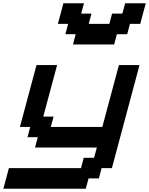

<svg xmlns="http://www.w3.org/2000/svg" viewBox="-54 -1020 904 1165"><path d="M-33.7 125H466.3L483.4 62.5H545.9L562.5 0H625Q652.8 -104 708.7 -312.3Q764.6 -520.5 792.5 -625H667.5Q650.4 -562.5 617.2 -437.5Q584 -312.5 566.9 -250H254.4L271 -312.5H208.5L292.5 -625H167.5Q150.9 -562.5 117.2 -437.5Q83.5 -312.5 66.9 -250H129.4L112.8 -187.5H175.3L158.7 -125H533.7L516.6 -62.5H454.1L437.5 0H0Q-5.4 21 -16.6 62.5Q-27.8 104 -33.7 125ZM388.7 -750H638.7L655.3 -812.5H717.8L734.4 -875H796.9Q802.2 -896 813.5 -937.5Q824.7 -979 830.6 -1000H705.6L688.5 -937.5H626L609.4 -875H484.4L501 -937.5H438.5L455.6 -1000H330.6Q325.2 -979 314 -937.3Q302.7 -895.5 296.9 -875H359.4L342.8 -812.5H405.3Z"/></svg>

Font: Faithful 32x
Style: Oblique
Weight: 400
Foundry: Faithful Resource Pack
Version: Version 1.0; January 27, 2023